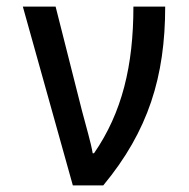

<svg xmlns="http://www.w3.org/2000/svg" viewBox="-20 -560 570 580"><path d="M200 0H292C428 -164 479 -329 479 -540H383C383 -362 349 -220 264 -97H260C255 -128 240 -178 228 -224L148 -540H49Z"/></svg>

Font: Noto Sans Mono Condensed Medium
Style: Regular
Weight: 500
Width: 3
Designer: Monotype Design Team
Foundry: Monotype Imaging Inc.
Version: Version 2.014